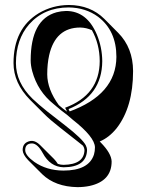

<svg xmlns="http://www.w3.org/2000/svg" viewBox="-20 -459 586 770"><path d="M231.9 -23.9 249 -11.2 241.2 -26.9Q379.4 -78.1 379.9 -213.9Q379.4 -282.7 348.6 -337.9Q326.2 -348.1 301.8 -348.6Q202.6 -348.6 177.2 -237.8Q169.4 -203.1 169.4 -160.6Q169.9 -100.6 215.8 -37.6ZM313 125.5Q302.7 117.2 291.5 108.4L220.7 52.7Q180.7 21.5 157.2 -2L100.6 -58.6Q34.2 -126 34.2 -206.1Q34.2 -344.7 135.7 -406.2Q190.4 -438.5 255.9 -439Q342.8 -438.5 398.4 -383.3L454.6 -326.7Q513.2 -267.1 513.7 -174.3Q513.7 -29.8 447.8 55.2Q417.5 92.8 379.9 108.4L383.8 112.3Q426.8 156.2 427.7 188.5Q427.7 267.1 339.8 286.6Q316.4 291.5 290.5 291.5Q201.7 290 149.4 239.7L92.8 183.1Q71.8 161.1 70.8 143.1Q70.8 112.3 101.6 106.4Q105.5 106 108.9 106Q124.5 106.9 140.1 122.1L196.8 178.7Q205.1 187.5 211.9 198.2Q223.1 202.1 234.9 202.1Q317.9 200.7 318.8 142.1Q318.4 134.3 313 125.5ZM240.2 -5.9 256.8 -11.2Q445.8 -79.1 446.8 -231Q446.8 -335.9 373.5 -391.6Q323.7 -428.2 255.9 -429.2Q157.2 -429.2 96.7 -361.3Q44.4 -301.3 43.9 -206.1Q43.9 -127.9 110.4 -63Q133.8 -40.5 169.9 -11.7L241.2 43.9Q311 98.1 324.2 124Q329.1 134.3 329.1 142.1Q327.6 211.4 234.9 211.9Q181.2 210.4 151.4 154.8Q130.9 117.2 108.9 116.2Q82.5 116.2 81.1 140.6Q81.1 142.1 81.1 143.1Q81.1 164.1 117.7 190.4Q167 224.6 233.9 225.1Q336.4 225.1 356.9 160.6Q360.8 147 360.8 131.8Q359.9 90.3 271.5 21ZM225.6 -16.1 195.8 -41Q131.3 -92.3 109.4 -172.9Q103 -196.8 103 -216.8Q103 -380.9 206.5 -409.7Q225.1 -414.6 245.1 -415Q328.6 -415 368.7 -319.8Q389.6 -269 390.1 -213.9Q389.2 -75.2 254.9 -21.5L277.3 23.4Z"/></svg>

Font: Linux Biolinum Shadow O
Style: Regular
Weight: 400
Designer: Philipp H. Poll
Foundry: Philipp H. Poll
Version: Version 1.0.4